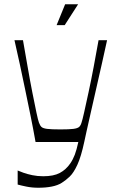

<svg xmlns="http://www.w3.org/2000/svg" viewBox="-20 -672 549 902"><path d="M63 195V129Q72 133 90 139.5Q108 146 132 151Q156 156 183 156Q232 156 261 140.5Q290 125 310 96Q323 77 331.5 54.5Q340 32 348 -5H147Q136 -67 123.5 -128.5Q111 -190 98.5 -250Q86 -310 73.5 -368.5Q61 -427 48 -483H88Q99 -421 110 -357Q121 -293 132 -237.5Q143 -182 151 -144Q159 -106 163 -96Q168 -82 175 -75.5Q182 -69 201.5 -66.5Q221 -64 264 -64Q305 -64 324.5 -66.5Q344 -69 351.5 -75.5Q359 -82 363 -96Q367 -107 375.5 -145Q384 -183 396 -238.5Q408 -294 420 -357.5Q432 -421 443 -483H483Q473 -437 460 -379Q447 -321 433 -260Q419 -199 407 -145.5Q395 -92 386.5 -54.5Q378 -17 376 -6Q361 64 343.5 102Q326 140 307 158Q288 176 270 187Q251 199 223 204.5Q195 210 160 210Q130 210 103.5 204.5Q77 199 63 195ZM246 -554 286 -652H347L284 -554Z"/></svg>

Font: Ojuju ExtraLight
Style: Regular
Weight: 400
Version: Version 1.000